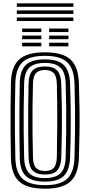

<svg xmlns="http://www.w3.org/2000/svg" viewBox="-20 -1123 541 1152"><path d="M249.8 9.2Q142.5 9.2 95 -34Q47.5 -77.2 45.5 -177.2Q44 -258.5 43.5 -329.8Q43 -401 43.5 -472Q44 -543 45.5 -623.5Q47.5 -723 95 -766.1Q142.5 -809.2 249.8 -809.2Q356.2 -809.2 403.1 -765.9Q450 -722.5 453.5 -624Q456.2 -537.5 457.1 -467.8Q458 -398 457 -329Q456 -260 453.5 -176.2Q450 -76.2 402.2 -33.5Q354.5 9.2 249.8 9.2ZM249.8 -12Q342 -12 383.1 -50.5Q424.2 -89 427 -178Q429.2 -256.5 430.1 -325.8Q431 -395 430.2 -466.4Q429.5 -537.8 427 -622.8Q424.2 -711.2 383.1 -749.6Q342 -788 249.8 -788Q154.5 -788 114.2 -748.9Q74 -709.8 72 -622.8Q70.2 -547.2 69.6 -477.8Q69 -408.2 69.6 -335.6Q70.2 -263 72 -178Q73.8 -86 117 -49Q160.2 -12 249.8 -12ZM249.8 -33.2Q170.2 -33.2 135.1 -66.9Q100 -100.5 98.5 -178Q97 -258.5 96.5 -329.6Q96 -400.8 96.5 -471.6Q97 -542.5 98.5 -622.8Q100 -699.8 135 -733.2Q170 -766.8 249.8 -766.8Q327.8 -766.8 362.6 -733.1Q397.5 -699.5 400.5 -621.8Q404.5 -507 404.6 -402.8Q404.8 -298.5 400.5 -178.8Q397.5 -101.2 362.8 -67.2Q328 -33.2 249.8 -33.2ZM249.8 -54.5Q311.5 -54.5 341.8 -82.4Q372 -110.2 374 -179.8Q376.2 -257.2 377.1 -328.1Q378 -399 377.2 -470.5Q376.5 -542 374 -621Q372 -689.8 341.9 -717.6Q311.8 -745.5 249.8 -745.5Q184 -745.5 155.1 -716.5Q126.2 -687.5 124.8 -621.8Q122.8 -536.8 122.1 -466.9Q121.5 -397 122.2 -328.5Q123 -260 124.8 -178.8Q126.2 -113.2 154.9 -83.9Q183.5 -54.5 249.8 -54.5ZM249.8 -75.8Q198.5 -75.8 175.6 -100.1Q152.8 -124.5 151.5 -179Q146.5 -395.8 151.5 -621.8Q152.8 -677 176 -700.6Q199.2 -724.2 249.8 -724.2Q300.8 -724.2 323.2 -700Q345.8 -675.8 347.5 -620.5Q350.2 -543.5 351.1 -474.6Q352 -405.8 351.2 -335.1Q350.5 -264.5 347.8 -182Q346 -127.2 324.4 -101.5Q302.8 -75.8 249.8 -75.8ZM249.8 -97Q285.8 -97 302.9 -116.1Q320 -135.2 321.2 -182.2Q323 -280 323.5 -382.9Q324 -485.8 321.2 -618.2Q320 -666.2 302.4 -684.6Q284.8 -703 249.8 -703Q212.5 -703 195.6 -684.1Q178.8 -665.2 177.8 -620.8Q175.8 -545 175.1 -474.5Q174.5 -404 175.1 -332.1Q175.8 -260.2 177.8 -179.8Q178.8 -135.5 195.5 -116.2Q212.2 -97 249.8 -97ZM275 -930.8V-952H390.5V-930.8ZM112.8 -930.8V-952H228.2V-930.8ZM112.8 -887.8V-909.2H228.2V-887.8ZM275 -887.8V-909.2H390.5V-887.8ZM112.8 -845V-866.5H228.2V-845ZM275 -845V-866.5H390.5V-845ZM81 -1082V-1103.2H420.5V-1082ZM81 -1039.5V-1060.8H420.5V-1039.5ZM81 -997V-1018.2H420.5V-997Z"/></svg>

Font: Big Shoulders Inline Text ExtraBold
Style: Regular
Weight: 800
Designer: Patric King
Foundry: XO Type Co
Version: Version 1.000